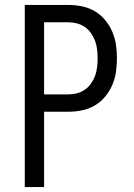

<svg xmlns="http://www.w3.org/2000/svg" viewBox="-20 -755 540 775"><path d="M80 0V-735H256Q283 -735 310.5 -729.5Q338 -724 362 -710Q386 -696 404 -674.5Q422 -653 433 -627.5Q444 -602 448 -574.5Q452 -547 452 -520Q452 -492 448 -464.5Q444 -437 433 -411.5Q422 -386 404 -364.5Q386 -343 362 -329Q338 -315 310.5 -309.5Q283 -304 256 -304H158V0ZM256 -374Q274 -374 291 -378.5Q308 -383 322.5 -393Q337 -403 347.5 -418Q358 -433 364 -449.5Q370 -466 372 -484Q374 -502 374 -520Q374 -537 372 -555Q370 -573 364 -589.5Q358 -606 347.5 -621Q337 -636 322.5 -646Q308 -656 291 -660.5Q274 -665 256 -665H158V-374Z"/></svg>

Font: Iosevka Term
Style: Regular
Weight: 400
Monospace: yes
Designer: Belleve Invis
Foundry: Belleve Invis
Version: Version 30.0.1